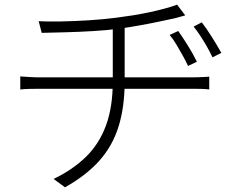

<svg xmlns="http://www.w3.org/2000/svg" viewBox="-20 -760 1040 824"><path d="M745 -627Q762 -603 785 -566.5Q808 -530 825 -495L787 -477Q777 -499 764 -522Q751 -545 737.5 -568Q724 -591 708 -610ZM846 -664Q864 -641 887.5 -604Q911 -567 930 -533L892 -514Q881 -537 868 -560Q855 -583 840.5 -605Q826 -627 811 -646ZM146 -669Q184 -667 241.5 -668Q299 -669 362.5 -673Q426 -677 479 -684Q511 -688 549 -694Q587 -700 624 -708Q661 -716 691.5 -724.5Q722 -733 740 -740L775 -694Q765 -691 753.5 -688Q742 -685 732 -682Q704 -676 664 -667.5Q624 -659 579 -651Q534 -643 493 -637Q438 -630 378 -626.5Q318 -623 261.5 -621.5Q205 -620 159 -619ZM210 8Q293 -32 349.5 -87.5Q406 -143 435 -222Q464 -301 464 -410Q464 -410 464 -442Q464 -474 464 -527.5Q464 -581 464 -648L515 -657Q515 -635 515 -603.5Q515 -572 515 -538Q515 -504 515 -475Q515 -446 515 -428Q515 -410 515 -410Q515 -301 489 -217.5Q463 -134 407 -71Q351 -8 259 44ZM67 -432Q81 -431 105 -429.5Q129 -428 152 -428Q165 -428 204 -428Q243 -428 299 -428Q355 -428 418 -428Q481 -428 544 -428Q607 -428 661.5 -428Q716 -428 754.5 -428Q793 -428 805 -428Q816 -428 829.5 -428.5Q843 -429 855.5 -429.5Q868 -430 878 -431V-376Q864 -378 844.5 -378.5Q825 -379 807 -379Q794 -379 756 -379Q718 -379 663 -379Q608 -379 545 -379Q482 -379 419 -379Q356 -379 300 -379Q244 -379 205.5 -379Q167 -379 153 -379Q129 -379 106.5 -378.5Q84 -378 67 -376Z"/></svg>

Font: Noto Sans SC Thin Light
Style: Regular
Weight: 300
Version: Version 2.004-H2;hotconv 1.0.118;makeotfexe 2.5.65603